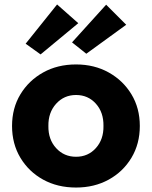

<svg xmlns="http://www.w3.org/2000/svg" viewBox="-20 -831 681 861"><path d="M321 10Q238 10 173.5 -25.5Q109 -61 71.5 -123.5Q34 -186 34 -266Q34 -346 71.5 -408Q109 -470 173.5 -506Q238 -542 321 -542Q403 -542 467.5 -506Q532 -470 569.5 -408Q607 -346 607 -266Q607 -186 569.5 -123.5Q532 -61 467.5 -25.5Q403 10 321 10ZM321 -128Q375 -128 410 -167Q445 -206 444 -266Q445 -327 410 -366Q375 -405 321 -405Q267 -405 231.5 -365.5Q196 -326 197 -266Q196 -206 231.5 -167Q267 -128 321 -128ZM162 -587 95 -635 236 -811 331 -727ZM367 -590 303 -641 456 -810 546 -720Z"/></svg>

Font: Lexend Deca
Style: Bold
Weight: 700
Designer: Bonnie Shaver-Troup, Thomas Jockin
Foundry: Lexend
Version: Version 1.008; ttfautohint (v1.8.4.7-5d5b)